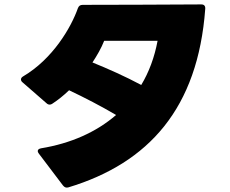

<svg xmlns="http://www.w3.org/2000/svg" viewBox="-20 -796 1040 870"><path d="M290 53C654 -57 877 -306 910 -756C911 -769 905 -776 892 -776C719 -775 500 -774 355 -774C343 -774 337 -769 333 -759C302 -671 219 -529 85 -450C78 -446 75 -441 75 -436C75 -432 77 -427 82 -423L191 -328C195 -324 200 -322 205 -322C209 -322 213 -323 217 -326C243 -343 268 -363 293 -387C363 -354 438 -315 506 -275C416 -197 300 -146 166 -124C156 -122 151 -118 151 -111C151 -108 153 -104 156 -100L265 44C272 53 280 56 290 53ZM399 -513C420 -545 439 -578 452 -611H694C680 -536 655 -469 620 -411C547 -450 468 -485 399 -513Z"/></svg>

Font: LINE Seed JP App_OTF ExtraBold
Style: Regular
Weight: 800
Designer: LINE & Fontrix & Fontworks
Version: Version 1.013